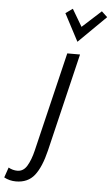

<svg xmlns="http://www.w3.org/2000/svg" viewBox="-196 -805 602 1034"><g transform="rotate(5 104.5 -287.5)"><path d="M-70 189Q-104 189 -134 173L-115 118Q-92 131 -67 131Q-34 131 -14.5 98Q5 65 17 15L146 -522H215L88 8Q66 99 30.5 144Q-5 189 -70 189ZM195 -589 117 -737 155 -764 210 -671 312 -764 343 -735Z"/></g></svg>

Font: Ubuntu Sans Condensed
Style: Italic
Weight: 400
Width: 3
Italic angle: -13.5°
Designer: Dalton Maag Ltd
Foundry: Dalton Maag Ltd
Version: Version 1.006; ttfautohint (v1.8.4.7-5d5b)